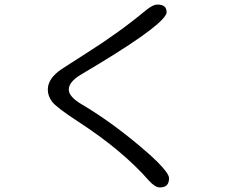

<svg xmlns="http://www.w3.org/2000/svg" viewBox="-20 -777 1040 849"><path d="M675.8 -756.8Q655.8 -756.8 624.5 -731Q509.8 -635.3 363.8 -543L252.9 -471.7Q191.4 -430.2 191.4 -380.9Q191.4 -353 210 -327.6Q229.5 -301.8 327.1 -238.3Q522.9 -110.8 638.7 22Q666 51.8 686.5 51.8Q707.5 51.8 717.5 41.7Q727.5 31.7 727.5 10.7Q727.5 -9.3 676.8 -60.5Q647 -90.3 600.1 -129.4Q470.7 -238.8 343.3 -314.5Q284.2 -348.6 284.2 -380.9Q284.2 -416 341.3 -449.2Q674.3 -645.5 712.4 -710Q716.8 -717.3 716.8 -721.7Q716.8 -738.3 708.5 -747.1Q698.2 -756.8 675.8 -756.8Z"/></svg>

Font: YuPearl-Light
Style: Light
Weight: 300
Designer: Max Yao
Foundry: Max-Everyday
Version: Version 1.011; ttfautohint (v1.8.3)